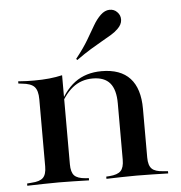

<svg xmlns="http://www.w3.org/2000/svg" viewBox="-50 -714 718 762"><g transform="rotate(-5 309.5 -333.5)"><path d="M154.8 -2.4Q121 -2.4 92.3 -1.6Q63.7 -0.8 28.2 0V-8.9L46 -10.5Q79 -12.1 92.3 -25.4Q105.6 -38.7 105.6 -70.2V-207.3H204V-70.2Q204 -38.7 216.5 -25.4Q229 -12.1 261.3 -9.7L274.2 -8.9V0Q240.3 -0.8 212.9 -1.6Q185.5 -2.4 154.8 -2.4ZM105.6 -207.3V-337.9Q105.6 -372.6 91.9 -387.5Q78.2 -402.4 41.9 -405.6L28.2 -407.3V-416.1Q50 -414.5 62.9 -414.1Q75.8 -413.7 91.9 -413.7Q124.2 -413.7 152 -416.5Q179.8 -419.4 204 -425V-416.1V-207.3ZM414.5 -207.3V-294.4Q414.5 -349.2 392.3 -375.4Q370.2 -401.6 323.4 -401.6Q277.4 -401.6 243.1 -374.2Q208.9 -346.8 180.6 -287.1L179.8 -292.7Q210.5 -362.1 254.4 -394.8Q298.4 -427.4 361.3 -427.4Q436.3 -427.4 474.2 -386.3Q512.1 -345.2 512.1 -264.5V-207.3ZM462.9 -2.4Q432.3 -2.4 404.8 -1.6Q377.4 -0.8 343.5 0V-8.9L356.5 -9.7Q388.7 -12.1 401.6 -25.4Q414.5 -38.7 414.5 -70.2V-207.3H512.1V-70.2Q512.1 -38.7 525.4 -25.4Q538.7 -12.1 571.8 -10.5L589.5 -8.9V0Q554 -0.8 525.4 -1.6Q496.8 -2.4 462.9 -2.4ZM269.4 -479.8 265.3 -484.7Q296.8 -524.2 315.3 -555.6Q333.9 -587.1 347.6 -610.9Q361.3 -634.7 378.2 -650.8Q395.2 -666.9 413.7 -667.3Q432.3 -667.7 444.4 -654.8Q457.3 -641.9 456.5 -623.4Q455.6 -604.8 438.7 -588.7Q427.4 -577.4 410.9 -567.3Q394.4 -557.3 373.4 -545.6Q352.4 -533.9 326.6 -518.1Q300.8 -502.4 269.4 -479.8Z"/></g></svg>

Font: Playfair 144pt SemiExpanded SemiBold
Style: Regular
Weight: 600
Width: 6
Designer: Claus Eggers Sørensen
Foundry: Claus Eggers Sørensen
Version: Version 2.203